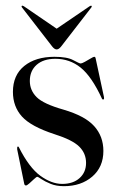

<svg xmlns="http://www.w3.org/2000/svg" viewBox="-20 -646 416 676"><path d="M199 1.5Q237.5 1.5 260.2 -19Q283 -39.5 283 -72.5Q283 -106 259 -129.8Q235 -153.5 172 -173.5Q89 -200.5 57.2 -235.8Q25.5 -271 25.5 -322.5Q25.5 -381.5 65.5 -413.8Q105.5 -446 171.5 -446Q216.5 -446 238 -434.2Q259.5 -422.5 264 -422.5Q268 -422.5 278.5 -428.2Q289 -434 299 -440Q309 -446 311.5 -446Q315.5 -446 316.5 -441.5L346 -304.5Q347.5 -297.5 344.5 -296Q341.5 -294.5 339 -298.5Q303 -376.5 264.2 -407.8Q225.5 -439 175 -439Q133 -439 109 -417.8Q85 -396.5 85 -361Q85 -328 109 -304Q133 -280 203.5 -260Q279 -238 311.5 -202Q344 -166 344 -114.5Q344 -58 304.8 -24.2Q265.5 9.5 205 9.5Q178 9.5 158 1.2Q138 -7 126 -15.2Q114 -23.5 111 -23.5Q108.5 -23.5 100.2 -15.8Q92 -8 83.5 -0.5Q75 7 71.5 7Q66 7 65 -0.5L40.5 -120Q39.5 -128 42.5 -130Q44.5 -131 46.5 -127.5Q82.5 -56 122 -27.2Q161.5 1.5 199 1.5ZM195 -482Q187 -472 179.5 -472Q172 -472 164 -482L58 -619Q54.5 -623.5 57 -625.5Q59 -627 64 -624L179.5 -545L295.5 -624Q300.5 -627 302 -625.5Q304.5 -623.5 301 -619Z"/></svg>

Font: Fraunces144ptRegular
Style: Regular
Weight: 400
Version: Version 1.000;[0bf87f6ff]